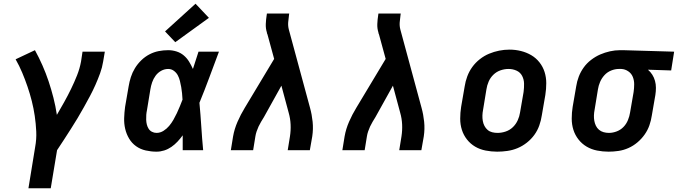

<svg xmlns="http://www.w3.org/2000/svg" viewBox="-20 -808 3647 1033"><path d="M133 205 169 -16Q177 -59 175 -101Q173 -143 167 -184Q161 -225 151 -264.5Q141 -304 128 -342Q115 -380 99.5 -417Q84 -454 64 -489L168 -538Q190 -498 208.5 -456Q227 -414 241.5 -370.5Q256 -327 267.5 -282Q279 -237 286 -190Q306 -224 325.5 -259Q345 -294 362.5 -330Q380 -366 394.5 -402.5Q409 -439 416 -477L424 -530H544L535 -477Q530 -445 518.5 -413.5Q507 -382 493.5 -351.5Q480 -321 464 -291Q448 -261 431.5 -231.5Q415 -202 397.5 -172.5Q380 -143 361.5 -114.5Q343 -86 324.5 -57Q306 -28 287 0L253 205Z M822 8Q793 8 764 1.5Q735 -5 712 -21.5Q689 -38 674.5 -62.5Q660 -87 653.5 -115Q647 -143 648 -173Q649 -203 653 -233L672 -343Q676 -368 684 -393Q692 -418 706 -441Q720 -464 740 -483.5Q760 -503 784 -515.5Q808 -528 833.5 -533Q859 -538 885 -538Q908 -538 930 -531Q952 -524 969 -509.5Q986 -495 997.5 -476Q1009 -457 1018 -437Q1025 -460 1033 -483.5Q1041 -507 1048 -530H1158Q1132 -461 1106.5 -392Q1081 -323 1053 -255Q1059 -191 1063 -127.5Q1067 -64 1073 0H963Q963 -20 963 -40Q963 -60 963 -80Q950 -62 935 -46Q920 -30 902 -17.5Q884 -5 863.5 1.5Q843 8 822 8ZM822 -93Q842 -93 859.5 -104Q877 -115 890 -130.5Q903 -146 913 -163.5Q923 -181 931.5 -199Q940 -217 947.5 -235.5Q955 -254 962 -272Q961 -289 959.5 -306Q958 -323 955 -339.5Q952 -356 948 -372.5Q944 -389 936.5 -403Q929 -417 915.5 -427Q902 -437 885 -437Q865 -437 847 -427Q829 -417 817 -400.5Q805 -384 798.5 -365Q792 -346 789 -327L771 -217Q768 -203 767 -190Q766 -177 766.5 -163.5Q767 -150 770 -138Q773 -126 779.5 -115.5Q786 -105 797.5 -99Q809 -93 822 -93ZM923 -581 868 -639 1032 -788 1104 -712Z M1222 0 1234 -74Q1241 -114 1258 -153Q1275 -192 1297 -228L1455 -491L1419 -623Q1418 -625 1417 -627.5Q1416 -630 1416 -632V-633Q1409 -655 1410 -679Q1411 -703 1415 -728L1416 -735H1536L1535 -728Q1532 -708 1530.5 -688Q1529 -668 1534 -649L1648 -228Q1658 -192 1662 -153Q1666 -114 1660 -74L1647 0H1528L1540 -74Q1545 -106 1543.5 -138.5Q1542 -171 1533 -202L1494 -347L1400 -178Q1392 -165 1384.5 -152.5Q1377 -140 1371 -127Q1365 -114 1360.5 -100.5Q1356 -87 1354 -74L1342 0Z M1822 0 1834 -74Q1841 -114 1858 -153Q1875 -192 1897 -228L2055 -491L2019 -623Q2018 -625 2017 -627.5Q2016 -630 2016 -632V-633Q2009 -655 2010 -679Q2011 -703 2015 -728L2016 -735H2136L2135 -728Q2132 -708 2130.5 -688Q2129 -668 2134 -649L2248 -228Q2258 -192 2262 -153Q2266 -114 2260 -74L2247 0H2128L2140 -74Q2145 -106 2143.5 -138.5Q2142 -171 2133 -202L2094 -347L2000 -178Q1992 -165 1984.5 -152.5Q1977 -140 1971 -127Q1965 -114 1960.5 -100.5Q1956 -87 1954 -74L1942 0Z M2655 8Q2624 8 2593 2Q2562 -4 2536.5 -19Q2511 -34 2492.5 -57.5Q2474 -81 2465 -109.5Q2456 -138 2456 -169.5Q2456 -201 2461 -233L2480 -343Q2484 -370 2494 -397Q2504 -424 2521 -447.5Q2538 -471 2561.5 -489.5Q2585 -508 2611.5 -519Q2638 -530 2665.5 -535.5Q2693 -541 2721 -541Q2753 -541 2783 -533.5Q2813 -526 2838.5 -511Q2864 -496 2882.5 -472.5Q2901 -449 2910 -420.5Q2919 -392 2919 -360.5Q2919 -329 2914 -297L2895 -187Q2891 -160 2881.5 -133Q2872 -106 2855 -82.5Q2838 -59 2814.5 -40.5Q2791 -22 2764.5 -11Q2738 0 2710 4Q2682 8 2655 8ZM2657 -93Q2679 -93 2701 -100.5Q2723 -108 2739.5 -124Q2756 -140 2765.5 -161Q2775 -182 2778 -203L2797 -313Q2800 -336 2799.5 -358.5Q2799 -381 2789 -400Q2779 -419 2759 -428Q2739 -437 2716 -437Q2694 -437 2672.5 -429.5Q2651 -422 2634.5 -406Q2618 -390 2609 -369Q2600 -348 2597 -327L2579 -217Q2576 -202 2575.5 -187Q2575 -172 2577.5 -157.5Q2580 -143 2586.5 -130.5Q2593 -118 2603.5 -109Q2614 -100 2628 -96.5Q2642 -93 2657 -93Z M3254 8Q3223 8 3192.5 2Q3162 -4 3136.5 -19Q3111 -34 3092.5 -57.5Q3074 -81 3065 -109.5Q3056 -138 3056 -170Q3056 -202 3061 -233L3080 -343Q3084 -370 3094 -396Q3104 -422 3120.5 -445Q3137 -468 3160.5 -486Q3184 -504 3209.5 -515Q3235 -526 3262 -532Q3289 -538 3316 -538Q3320 -538 3324.5 -538Q3329 -538 3333 -538L3607 -530L3591 -429L3466 -433Q3480 -421 3489.5 -406Q3499 -391 3504 -373Q3509 -355 3509 -335.5Q3509 -316 3506 -297L3487 -187Q3483 -160 3474 -134Q3465 -108 3448.5 -84.5Q3432 -61 3409.5 -42Q3387 -23 3361 -11.5Q3335 0 3308 4Q3281 8 3254 8ZM3256 -93Q3277 -93 3298 -101Q3319 -109 3334.5 -125Q3350 -141 3358.5 -162Q3367 -183 3370 -203L3389 -313Q3392 -334 3392 -355Q3392 -376 3384.5 -394.5Q3377 -413 3360 -424.5Q3343 -436 3323 -437H3316Q3314 -437 3312.5 -437Q3311 -437 3309 -437Q3289 -437 3268 -428.5Q3247 -420 3232 -403.5Q3217 -387 3208.5 -367Q3200 -347 3197 -327L3179 -217Q3176 -202 3175.5 -187Q3175 -172 3177.5 -158Q3180 -144 3186 -131.5Q3192 -119 3202.5 -110Q3213 -101 3227 -97Q3241 -93 3256 -93Z"/></svg>

Font: Iosevka Curly Slab ExObl
Style: Bold
Weight: 700
Width: 7
Italic angle: -9°
Monospace: yes
Designer: Belleve Invis
Foundry: Belleve Invis
Version: Version 11.0.0; ttfautohint (v1.8.3)